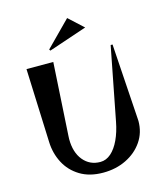

<svg xmlns="http://www.w3.org/2000/svg" viewBox="-148 -1150 1105 1281"><g transform="rotate(-15 404.5 -509.5)"><path d="M274 -858 268 -867 438 -1039 538 -947ZM672 -790H685L719 -270Q719 -266 719.5 -261.5Q720 -257 720 -252Q720 -173 678 -111.5Q636 -50 564.5 -15Q493 20 405 20Q311 20 245.5 -20Q180 -60 145.5 -126Q111 -192 108 -270L88 -780H273L243 -278Q243 -272 242.5 -266.5Q242 -261 242 -256Q242 -163 287 -108.5Q332 -54 405 -54Q445 -54 478.5 -83.5Q512 -113 536.5 -165.5Q561 -218 574 -286Z"/></g></svg>

Font: Reggae One
Style: Regular
Weight: 400
Designer: Fontworks Inc.
Foundry: Fontworks Inc.
Version: Version 1.100